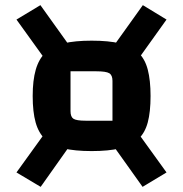

<svg xmlns="http://www.w3.org/2000/svg" viewBox="-20 -716 712 746"><path d="M336 -129Q271 -129 226.5 -139.5Q182 -150 156 -174.5Q130 -199 118.5 -240Q107 -281 107 -343Q107 -404 119 -445.5Q131 -487 157 -512Q183 -537 227 -547.5Q271 -558 336 -558Q402 -558 446 -547.5Q490 -537 516.5 -512.5Q543 -488 554 -446Q565 -404 565 -343Q565 -281 554 -240Q543 -199 516.5 -174.5Q490 -150 446 -139.5Q402 -129 336 -129ZM138 10 44 -46 184 -240 276 -185ZM313 -247H417V-402Q417 -424 404.5 -431.5Q392 -439 354 -439H254V-284Q254 -262 265.5 -254.5Q277 -247 313 -247ZM489 -447 394 -499 535 -696 627 -640ZM534 10 395 -185 487 -240 627 -46ZM183 -447 44 -640 137 -696 278 -499Z"/></svg>

Font: Changa ExtraLight
Style: Bold
Weight: 700
Version: Version 3.002; ttfautohint (v1.8.2)